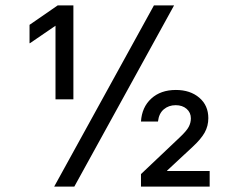

<svg xmlns="http://www.w3.org/2000/svg" viewBox="-20 -695 931 715"><path d="M186.7 -325V-599.2L91.7 -534.2H90V-602.5L195 -675H253.3V-325ZM505 0V-46.7L649.2 -183.3Q674.2 -206.7 682.5 -222.1Q690.8 -237.5 690.8 -254.2Q690.8 -275.8 675 -289.6Q659.2 -303.3 634.2 -303.3Q608.3 -303.3 590 -287.9Q571.7 -272.5 568.3 -242.5H505Q508.3 -295.8 543.3 -327.9Q578.3 -360 635 -360Q688.3 -360 722.1 -331.2Q755.8 -302.5 755.8 -255Q755.8 -225.8 742.1 -201.2Q728.3 -176.7 697.5 -148.3L602.5 -60V-58.3H760.8V0ZM181.7 0 553.3 -675H628.3L256.7 0Z"/></svg>

Font: Funnel Sans Light
Style: Regular
Weight: 400
Version: Version 1.000